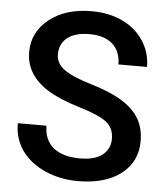

<svg xmlns="http://www.w3.org/2000/svg" viewBox="-53 -791 730 849"><g transform="rotate(5 311.5 -367.0)"><path d="M457.9 -188.9Q457.9 -237.3 423.9 -263.5Q389.9 -289.7 301.3 -316.4Q212.6 -343.1 160.2 -375.8Q59.9 -438.8 59.9 -540.1Q59.9 -628.7 132.2 -686.1Q204.5 -743.6 319.9 -743.6Q396.5 -743.6 456.4 -715.4Q516.4 -687.2 550.6 -635Q584.9 -582.9 584.9 -519.4H457.9Q457.9 -576.8 421.9 -609.3Q385.9 -641.8 318.9 -641.8Q256.4 -641.8 221.9 -615.1Q187.4 -588.4 187.4 -540.6Q187.4 -500.3 224.7 -473.3Q262 -446.3 347.6 -420.9Q433.2 -395.5 485.1 -363Q537 -330.5 561.2 -288.4Q585.4 -246.3 585.4 -189.9Q585.4 -98.2 515.1 -44.1Q444.8 10.1 324.4 10.1Q244.8 10.1 178.1 -19.4Q111.3 -48.9 74.3 -100.8Q37.3 -152.6 37.3 -221.7H164.7Q164.7 -159.2 206 -124.9Q247.4 -90.7 324.4 -90.7Q390.9 -90.7 424.4 -117.6Q457.9 -144.6 457.9 -188.9Z"/></g></svg>

Font: Vazir FD Medium
Style: Regular
Weight: 500
Foundry: DejaVu fonts team - Redesigned by Saber Rastikerdar
Version: Version 21.10;October 20, 2019;FontCreator 12.0.0.2547 64-bi